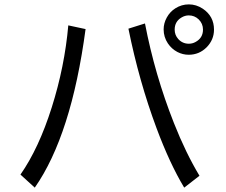

<svg xmlns="http://www.w3.org/2000/svg" viewBox="-20 -860 1040 884"><path d="M74.2 -56.2Q158.7 -177.2 218.3 -365.7Q277.8 -553.7 294.4 -743.2L374 -726.1Q308.6 -237.3 140.1 3.9ZM828.1 3.9Q761.7 -106.4 700.7 -270Q620.1 -486.3 571.3 -728L647.5 -752Q692.9 -515.6 780.8 -293.5Q835 -156.2 898.4 -50.8ZM849.6 -839.8Q883.3 -839.8 913.1 -820.3Q965.3 -785.6 965.3 -723.6Q965.3 -676.8 931.2 -642.1Q897 -607.9 848.6 -607.9Q821.8 -607.9 796.9 -620.6Q770 -634.8 752.9 -660.2Q733.4 -689.5 733.4 -724.6Q733.4 -752.9 748 -779.5Q762.7 -806.2 787.6 -821.8Q815.9 -839.8 849.6 -839.8ZM849.1 -789.1Q831.5 -789.1 815.4 -779.3Q784.2 -760.7 784.2 -723.6Q784.2 -698.7 800.8 -680.2Q820.3 -658.7 849.6 -658.7Q865.7 -658.7 879.9 -666.5Q914.6 -685.1 914.6 -723.6Q914.6 -751.5 894.5 -771Q875.5 -789.1 849.1 -789.1Z"/></svg>

Font: BIZ UDGothic
Style: Regular
Weight: 400
Monospace: yes
Designer: TypeBank Co., Ltd.
Foundry: Morisawa Inc.
Version: Version 1.05